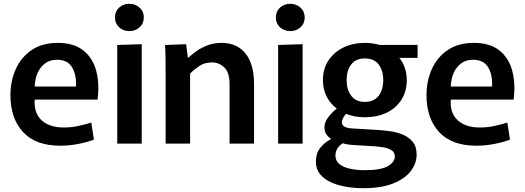

<svg xmlns="http://www.w3.org/2000/svg" viewBox="-20 -757 2766 1012"><path d="M298 11Q168 11 101.5 -61Q35 -133 35 -256Q35 -330 63 -392.5Q91 -455 146.5 -493Q202 -531 285 -531Q370 -531 420 -490.5Q470 -450 487.5 -382Q505 -314 494 -232H163Q158 -161 199.5 -123Q241 -85 316 -85Q356 -85 395 -93.5Q434 -102 461 -111L475 -21Q438 -7 391 2Q344 11 298 11ZM280 -442Q243 -442 217 -422.5Q191 -403 177.5 -371Q164 -339 163 -301H380Q381 -306 381 -309.5Q381 -313 381 -316Q381 -370 357.5 -406Q334 -442 280 -442Z M662 -593Q630 -593 608 -613Q586 -633 586 -665Q586 -697 608 -717Q630 -737 662 -737Q693 -737 715.5 -717Q738 -697 738 -665Q738 -633 715.5 -613Q693 -593 662 -593ZM598 -520 727 -524V0H598Z M853 -362Q853 -407 852.5 -446Q852 -485 850 -520L961 -524L970 -454H974Q991 -470 1016.5 -488Q1042 -506 1075 -518.5Q1108 -531 1148 -531Q1229 -531 1274 -475Q1319 -419 1319 -315V0H1190V-311Q1190 -377 1161.5 -402.5Q1133 -428 1098 -428Q1058 -428 1029.5 -408.5Q1001 -389 982 -369V0H853Z M1510 -593Q1478 -593 1456 -613Q1434 -633 1434 -665Q1434 -697 1456 -717Q1478 -737 1510 -737Q1541 -737 1563.5 -717Q1586 -697 1586 -665Q1586 -633 1563.5 -613Q1541 -593 1510 -593ZM1446 -520 1575 -524V0H1446Z M1903 -139Q1849 -139 1804 -157Q1794 -146 1788 -134.5Q1782 -123 1782 -112Q1782 -83 1837 -80L1972 -72Q2000 -70 2035 -65.5Q2070 -61 2102 -48Q2134 -35 2155 -10Q2176 15 2176 58Q2176 103 2146 143.5Q2116 184 2053.5 209.5Q1991 235 1894 235Q1849 235 1804.5 227.5Q1760 220 1724 203.5Q1688 187 1666.5 160.5Q1645 134 1645 95Q1645 52 1666.5 24Q1688 -4 1724 -24V-26Q1690 -48 1690 -85Q1690 -112 1709 -137.5Q1728 -163 1755 -185Q1721 -210 1701.5 -248.5Q1682 -287 1682 -335Q1682 -394 1711 -438Q1740 -482 1790 -506.5Q1840 -531 1903 -531Q1945 -531 1982 -520H2181V-452H2085Q2104 -428 2114 -398.5Q2124 -369 2124 -335Q2124 -276 2096 -231.5Q2068 -187 2018 -163Q1968 -139 1903 -139ZM1903 -220Q1952 -220 1976 -252.5Q2000 -285 2000 -335Q2000 -385 1976 -417Q1952 -449 1903 -449Q1855 -449 1831 -417Q1807 -385 1807 -335Q1807 -285 1831 -252.5Q1855 -220 1903 -220ZM1904 140Q1988 140 2024.5 118.5Q2061 97 2061 68Q2061 46 2044 35Q2027 24 2002.5 20Q1978 16 1955 14L1836 7Q1802 4 1787 -2Q1770 8 1759 25Q1748 42 1748 62Q1748 91 1769 108Q1790 125 1825.5 132.5Q1861 140 1904 140Z M2491 11Q2361 11 2294.5 -61Q2228 -133 2228 -256Q2228 -330 2256 -392.5Q2284 -455 2339.5 -493Q2395 -531 2478 -531Q2563 -531 2613 -490.5Q2663 -450 2680.5 -382Q2698 -314 2687 -232H2356Q2351 -161 2392.5 -123Q2434 -85 2509 -85Q2549 -85 2588 -93.5Q2627 -102 2654 -111L2668 -21Q2631 -7 2584 2Q2537 11 2491 11ZM2473 -442Q2436 -442 2410 -422.5Q2384 -403 2370.5 -371Q2357 -339 2356 -301H2573Q2574 -306 2574 -309.5Q2574 -313 2574 -316Q2574 -370 2550.5 -406Q2527 -442 2473 -442Z"/></svg>

Font: Murecho Medium
Style: Regular
Weight: 500
Designer: Neil Summerour
Foundry: Positype
Version: Version 1.010; ttfautohint (v1.8.3)